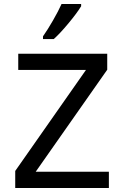

<svg xmlns="http://www.w3.org/2000/svg" viewBox="-20 -946 616 966"><path d="M527.8 0H56.6V-85.9L412.6 -594.2H71.8V-675.8H519.5V-595.2L159.7 -82H527.8ZM250.5 -749.5H196.3V-763.2Q219.7 -796.4 246.8 -843.5Q273.9 -890.6 289.6 -925.8H388.2V-914.6Q366.7 -879.4 324.2 -828.4Q281.7 -777.3 250.5 -749.5Z"/></svg>

Font: Cadman
Style: Regular
Weight: 400
Designer: Paul James MIller
Foundry: High-Logic / Made with FontCreator
Version: Version 2.114;March 28, 2021;FontCreator 13.0.0.2683 64-bit